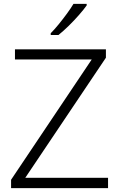

<svg xmlns="http://www.w3.org/2000/svg" viewBox="-20 -1061 615 988"><path d="M536 -93H37V-136L452 -755H57V-807H525V-764L110 -146H536ZM426 -1033Q411 -1012 386.5 -984Q362 -956 334 -928.5Q306 -901 281 -881H241V-890Q260 -909 282 -936Q304 -963 324.5 -991Q345 -1019 358 -1041H426Z"/></svg>

Font: Noto Sans Kannada UI Light
Style: Regular
Weight: 300
Designer: Jelle Bosma - Monotype Design Team
Foundry: Monotype Imaging Inc.
Version: Version 2.005; ttfautohint (v1.8.4.7-5d5b)